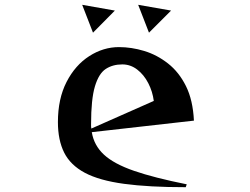

<svg xmlns="http://www.w3.org/2000/svg" viewBox="-20 -766 1040 799"><path d="M600 -630 555 -746 692 -722ZM322 -746 458 -722 367 -630ZM753 13Q599 13 496 -1Q393 -15 333 -47Q273 -79 247 -131Q221 -183 221 -258Q221 -355 257 -425Q293 -495 351.5 -532.5Q410 -570 475 -570Q527 -570 580 -554Q633 -538 679 -502Q725 -466 754 -407.5Q783 -349 787 -264L362 -216Q371 -161 412.5 -122.5Q454 -84 538 -55Q622 -26 757 1ZM620 -346Q615 -385 597 -420Q579 -455 551 -476.5Q523 -498 489 -498Q449 -498 420 -479Q391 -460 375 -406.5Q359 -353 359 -250Q359 -245 359 -240.5Q359 -236 360 -231Z"/></svg>

Font: Reggae One
Style: Regular
Weight: 400
Designer: Fontworks Inc.
Foundry: Fontworks Inc.
Version: Version 1.100